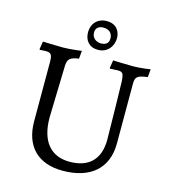

<svg xmlns="http://www.w3.org/2000/svg" viewBox="-123 -936 927 1046"><g transform="rotate(15 340.5 -413.0)"><path d="M342 -674C396 -674 427 -716 427 -762C427 -800 405 -838 350 -838C299 -838 266 -802 266 -754C266 -707 293 -674 342 -674ZM349 -712C328 -712 298 -725 298 -760C298 -784 313 -799 342 -799C375 -799 393 -779 393 -751C393 -716 365 -712 349 -712ZM327 12C484 12 575 -68 575 -208V-544C575 -585 586 -593 644 -601L648 -646C648 -646 594 -637 551 -637C513 -637 438 -640 438 -640L431 -596L433 -592C433 -592 464 -594 476 -594C505 -594 510 -586 513 -540C513 -540 519 -284 519 -214C519 -104 460 -45 351 -45C243 -45 184 -118 184 -250L192 -544C194 -582 206 -594 256 -601L260 -646C260 -646 198 -637 155 -637C117 -637 42 -640 42 -640L35 -596L37 -592C37 -592 59 -594 71 -594C101 -594 108 -583 108 -540V-209C108 -68 187 12 327 12Z"/></g></svg>

Font: Alegreya SC
Style: Regular
Weight: 400
Designer: Juan Pablo del Peral
Foundry: Huerta Tipografica
Version: Version 2.007;PS 002.007;hotconv 1.0.88;makeotf.lib2.5.64775